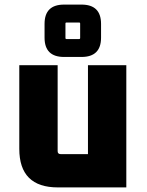

<svg xmlns="http://www.w3.org/2000/svg" viewBox="-20 -816 638 836"><path d="M64 -168V-532H231V-158Q231 -145 244 -145H363V-532H530V0H232Q64 0 64 -168ZM174 -652V-712Q174 -796 259 -796H335Q420 -796 420 -712V-652Q420 -568 335 -568H259Q174 -568 174 -652ZM265 -650Q265 -646 269 -646H325Q329 -646 329 -650V-714Q329 -718 325 -718H269Q265 -718 265 -714Z"/></svg>

Font: Oxanium ExtraLight ExtraBold
Style: Regular
Weight: 800
Version: Version 2.000